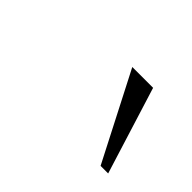

<svg xmlns="http://www.w3.org/2000/svg" viewBox="-50 -775 287 287"><g transform="rotate(45 94.0 -631.0)"><path d="M101 -700H145L188 -562H172Z"/></g></svg>

Font: Thasadith
Style: Italic
Weight: 400
Italic angle: -9°
Designer: Cadson Demak Co.,Ltd.
Foundry: Cadson Demak Co.,Ltd.
Version: Version 1.000; ttfautohint (v1.6)